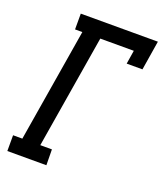

<svg xmlns="http://www.w3.org/2000/svg" viewBox="-136 -825 778 915"><g transform="rotate(20 253.0 -367.5)"><path d="M10 0V-80H57L152 -655H115V-735H506L482 -586H402L413 -655H243L148 -80H207L208 0Z"/></g></svg>

Font: Iosevka Curly Slab Medium
Style: Italic
Weight: 500
Italic angle: -9°
Monospace: yes
Designer: Belleve Invis
Foundry: Belleve Invis
Version: Version 22.1.2; ttfautohint (v1.8.4)